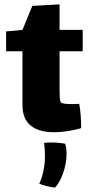

<svg xmlns="http://www.w3.org/2000/svg" viewBox="-20 -597 409 880"><path d="M253 -189Q253 -171 254 -151.5Q255 -132 260 -127Q267 -120 309 -120L343 -121Q352 -73 352 -10Q333 -3 296.5 3Q260 9 227 9Q158 9 120.5 -21.5Q83 -52 83 -116V-362H8V-453L83 -460L128 -570L253 -577V-460H359V-362H253ZM214 56Q233 56 252.5 58Q272 60 279 62Q285 82 285 108Q285 154 268 200Q254 239 232 263Q189 257 160 245Q173 217 179 185Q186 154 186 118Q186 85 182 58Q198 56 214 56Z"/></svg>

Font: Lalezar
Style: Regular
Weight: 400
Designer: Borna Izadpanah
Foundry: Borna Izadpanah
Version: Version 1.004